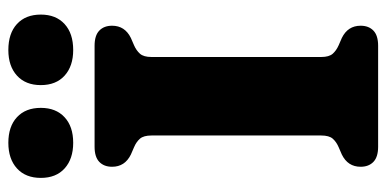

<svg xmlns="http://www.w3.org/2000/svg" viewBox="-260 -694 953 474"><g transform="rotate(-90 217.0 -456.5)"><path d="M313.8 -140.6Q313.8 -121.1 321.9 -112Q330.1 -103 342.8 -97.4L360.8 -89.6Q391 -74.8 391 -43.2Q391 -23.2 378.9 -11.6Q366.9 0 341.6 0H92.2Q67 0 54.9 -11.6Q42.8 -23.2 42.8 -43.2Q42.8 -74.8 73 -89.6L91 -97.4Q104.1 -103 112.1 -112Q120 -121.1 120 -140.6V-559.4Q120 -578.9 112.1 -588Q104.1 -597.1 91 -602.6L73 -610.4Q42.8 -625.2 42.8 -656.8Q42.8 -676.8 54.9 -688.4Q67 -700 92.2 -700H341.6Q366.9 -700 378.9 -688.4Q391 -676.8 391 -656.8Q391 -625.2 360.8 -610.4L342.8 -602.6Q330.1 -597.1 321.9 -588Q313.8 -578.9 313.8 -559.4ZM102 -752.8Q62.1 -752.8 38.7 -774Q15.3 -795.1 15.3 -832.7Q15.3 -870.3 38.7 -891.6Q62.1 -912.9 102 -912.9Q142.3 -912.9 165.2 -891.6Q188.2 -870.3 188.2 -832.7Q188.2 -795.5 165.2 -774.2Q142.3 -752.8 102 -752.8ZM331 -752.8Q291.2 -752.8 267.8 -774Q244.4 -795.1 244.4 -832.8Q244.4 -870.3 267.8 -891.6Q291.2 -912.9 331 -912.9Q372.2 -912.9 395.3 -891.6Q418.5 -870.3 418.5 -832.7Q418.5 -795.5 395.3 -774.2Q372.2 -752.8 331 -752.8Z"/></g></svg>

Font: Fraunces SuperSoft Wonky
Style: Regular
Weight: 900
Version: Version 1.000;[b76b70a41]